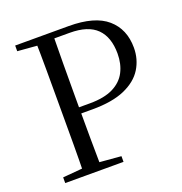

<svg xmlns="http://www.w3.org/2000/svg" viewBox="-131 -841 903 955"><g transform="rotate(-20 320.5 -364.0)"><path d="M52.8 0V-30.1L190.9 -42.1H217.6L361.4 -30.1V0ZM155.3 0Q157.3 -83.6 157.4 -167.7Q157.5 -251.7 157.5 -336.8V-391.1Q157.5 -476.1 157.4 -560.4Q157.3 -644.8 155.3 -728H248.3Q247.1 -645.2 246.6 -560.7Q246.1 -476.1 246.1 -391.1V-321.1Q246.1 -246.5 246.6 -165.3Q247.1 -84.1 248.3 0ZM202.2 -298.2V-330.7H303.8Q380 -330.7 427.3 -354.3Q474.5 -377.9 496.2 -420Q517.8 -462.1 517.8 -516.5Q517.8 -603.6 472.1 -649.2Q426.4 -694.8 329 -694.8H202.2V-728H336.1Q473.3 -728 538.8 -671.2Q604.2 -614.4 604.2 -516.3Q604.2 -455.1 573.5 -405.6Q542.8 -356.1 476.9 -327.1Q411 -298.2 306.2 -298.2ZM52.8 -698V-728H202.2V-686.9H190.9Z"/></g></svg>

Font: Early Summer Mincho VF
Style: Regular
Weight: 250
Designer: GuiWonder
Version: Version 1.002